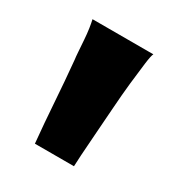

<svg xmlns="http://www.w3.org/2000/svg" viewBox="-88 -797 392 424"><g transform="rotate(30 107.5 -585.0)"><path d="M41 -638.7Q40 -645.5 39.1 -659.2Q38.1 -672.9 37.1 -687.5Q36.1 -702.1 34.2 -715.3Q32.2 -728.5 30.3 -736.3H185.5Q182.6 -731.4 179.7 -709Q176.8 -686.5 173.3 -654.8Q169.9 -623 167.5 -587.4Q165 -551.8 162.6 -519.5Q160.2 -487.3 158.7 -463.9Q157.2 -440.4 157.2 -434.6H57.6Q52.7 -485.4 49.3 -536.1Q45.9 -586.9 41 -638.7Z"/></g></svg>

Font: Cherry Cream Soda
Style: Regular
Weight: 400
Designer: Font Diner, Inc
Foundry: Font Diner, Inc
Version: Version 1.000